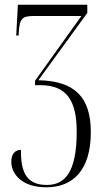

<svg xmlns="http://www.w3.org/2000/svg" viewBox="-20 -556 436 816"><path d="M177 240C290 240 366 167 366 6C366 -138 303 -212 143 -215L351 -501V-536H56L49 -405H59L60 -422C64 -475 73 -488 123 -488H326L129 -213V-194H152C265 -194 306 -126 306 4C306 179 254 230 179 230C94 230 68 178 69 81C44 81 28 98 28 132C28 179 68 240 177 240Z"/></svg>

Font: Noto Serif Display ExtraCondensed Light
Style: Regular
Weight: 300
Width: 2
Designer: Monotype Design Team
Foundry: Monotype Imaging Inc.
Version: Version 2.009